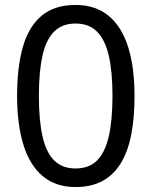

<svg xmlns="http://www.w3.org/2000/svg" viewBox="-20 -745 612 775"><path d="M523 -358Q523 -271 510 -203Q497 -135 468.5 -87.5Q440 -40 394.5 -15Q349 10 285 10Q205 10 152.5 -34Q100 -78 74.5 -160.5Q49 -243 49 -358Q49 -474 72.5 -556Q96 -638 148 -681.5Q200 -725 285 -725Q365 -725 418 -681.5Q471 -638 497 -556Q523 -474 523 -358ZM137 -358Q137 -260 151.5 -195Q166 -130 198.5 -97.5Q231 -65 285 -65Q339 -65 371.5 -97Q404 -129 419 -194.5Q434 -260 434 -358Q434 -456 419 -520.5Q404 -585 371.5 -617.5Q339 -650 285 -650Q231 -650 198.5 -617.5Q166 -585 151.5 -520.5Q137 -456 137 -358Z"/></svg>

Font: Noto Sans Hebrew
Style: Regular
Weight: 400
Designer: Monotype Design Team
Foundry: Monotype Imaging Inc.
Version: Version 2.003;January 10, 2023;FontCreator 14.0.0.2877 64-bi